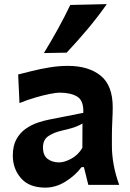

<svg xmlns="http://www.w3.org/2000/svg" viewBox="-20 -880 621 914"><path d="M195.8 13.2Q119.1 13.2 80.1 -31.5Q41 -76.2 41 -139.6Q41 -186 58.1 -217Q75.2 -248 102.1 -266.8Q128.9 -285.6 158.4 -295.7Q188 -305.7 212.9 -310.5L376.5 -342.8Q378.9 -400.9 347.9 -419.9Q316.9 -439 262.7 -439Q249 -439 217.5 -432.9Q186 -426.8 147.5 -415.5Q108.9 -404.3 72.8 -389.2L66.4 -525.4Q93.3 -532.2 132.3 -542Q171.4 -551.8 215.8 -559.1Q260.3 -566.4 303.2 -566.4Q401.4 -566.4 459 -520Q516.6 -473.6 516.6 -369.1Q516.6 -342.3 514.6 -304Q512.7 -265.6 512.7 -233.9V-184.6Q512.7 -143.6 520.8 -97.7Q528.8 -51.8 547.4 0H400.4L379.4 -84.5H368.2Q339.4 -45.4 292.7 -16.1Q246.1 13.2 195.8 13.2ZM261.2 -106.9Q286.6 -106.9 319.3 -124.5Q352.1 -142.1 372.1 -176.3L372.6 -292Q361.8 -285.2 342 -277.1Q322.3 -269 271 -257.3Q236.8 -249.5 210.7 -232.4Q184.6 -215.3 184.6 -178.2Q184.6 -139.6 207 -123.3Q229.5 -106.9 261.2 -106.9ZM189 -627.4Q224.1 -685.1 255.6 -741.9Q287.1 -798.8 314.5 -856.4L488.3 -860.4Q446.8 -800.8 398.2 -742.9Q349.6 -685.1 297.4 -629.4Z"/></svg>

Font: Pinar Bold
Style: Regular
Weight: 700
Designer: Amin Abedi
Version: Version 3.000